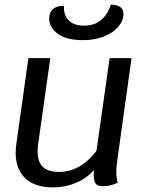

<svg xmlns="http://www.w3.org/2000/svg" viewBox="-20 -802 656 832"><path d="M490 -120Q484 -83 484 -57Q484 -31 490 -10Q457 5 425 5Q404 5 395 -6Q386 -17 386 -46Q386 -58 387 -65Q355 -29 309 -9.5Q263 10 210 10Q132 10 90 -29Q48 -68 48 -140Q48 -159 51 -180L103 -550H198L146 -182Q143 -163 143 -147Q143 -101 165.5 -79Q188 -57 235 -57Q328 -57 398 -148L455 -550H550ZM193 -722Q193 -749 210 -763Q227 -777 257 -777Q255 -738 277 -714.5Q299 -691 345 -691Q390 -691 419 -716Q448 -741 460 -782Q486 -782 500.5 -772Q515 -762 515 -743Q515 -713 493 -686.5Q471 -660 431 -644Q391 -628 339 -628Q268 -628 230.5 -655.5Q193 -683 193 -722Z"/></svg>

Font: Krub Medium
Style: Italic
Weight: 500
Italic angle: -8°
Designer: Ekaluck Peanpanawate
Foundry: Cadson Demak Co.,Ltd.
Version: Version 1.000; ttfautohint (v1.6)